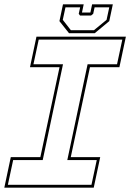

<svg xmlns="http://www.w3.org/2000/svg" viewBox="-37 -870 604 890"><path d="M-17 0 13 -141.5H150L239 -558.5H102L132 -700H546.5L516.5 -558.5H380L291 -141.5H427.5L397.5 0ZM-0.5 -13.5H387L411.5 -128H275L369 -572H505.5L530 -686.5H142.5L118 -572H255L161 -128H24ZM283 -716 238.5 -772 255 -850H351L343 -812H382L390 -850H486L469.5 -772L402 -716ZM291.5 -730H398.5L457 -778L469.5 -836H401.5L395 -806L385 -798H334L328 -806L334.5 -836H266.5L254 -778Z"/></svg>

Font: Tourney Thin Thin
Style: Italic
Weight: 250
Italic angle: -12°
Version: Version 1.015